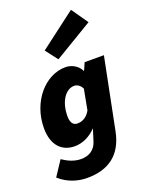

<svg xmlns="http://www.w3.org/2000/svg" viewBox="-192 -932 931 1218"><g transform="rotate(-20 273.0 -323.0)"><path d="M180 196C322 196 418 130 448 -20L544 -500H414L392 -450H390C372 -488 330 -512 288 -512C150 -512 28 -372 28 -194C28 -76 90 -20 174 -20C226 -20 278 -44 320 -88L294 -6C278 44 238 70 184 70C140 70 98 52 60 26L-6 126C54 180 124 196 180 196ZM238 -150C212 -150 194 -170 194 -214C194 -314 242 -382 300 -382C318 -382 340 -370 352 -344L326 -206C300 -160 266 -150 238 -150ZM264 -574 524 -730 446 -842 201 -656Z"/></g></svg>

Font: Source Sans Pro Black
Style: Italic
Weight: 900
Italic angle: -11°
Designer: Paul D. Hunt
Foundry: Adobe Systems Incorporated
Version: Version 3.006;hotconv 1.0.111;makeotfexe 2.5.65597